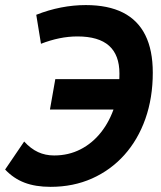

<svg xmlns="http://www.w3.org/2000/svg" viewBox="-25 -723 631 753"><path d="M173.3 9.8Q114.3 9.8 71.3 -6.6Q28.3 -22.9 -4.9 -58.1L69.8 -168Q95.7 -139.6 124.3 -126.5Q152.8 -113.3 187.5 -113.3Q243.7 -113.3 290.5 -137.2Q337.4 -161.1 371.6 -204.6Q405.8 -248 424.6 -306.6Q443.4 -365.2 443.4 -434.6Q443.4 -507.3 402.6 -543.7Q361.8 -580.1 278.8 -580.1Q243.7 -580.1 207.8 -572.8Q171.9 -565.4 135.7 -551.3L117.2 -665Q165.5 -684.1 214.4 -693.6Q263.2 -703.1 311.5 -703.1Q398.9 -703.1 457.3 -673.6Q515.6 -644 544.9 -585.2Q574.2 -526.4 574.2 -438Q574.2 -339.4 545.2 -257.1Q516.1 -174.8 462.6 -115.2Q409.2 -55.7 335.7 -22.9Q262.2 9.8 173.3 9.8ZM170.9 -293.5 191.9 -412.6H523.9L502.9 -293.5Z"/></svg>

Font: Cascadia Code PL
Style: Italic
Weight: 400
Italic angle: -10°
Monospace: yes
Designer: Aaron Bell
Foundry: Saja Typeworks
Version: Version 2404.023